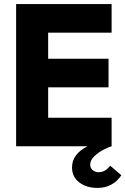

<svg xmlns="http://www.w3.org/2000/svg" viewBox="-20 -717 615 941"><path d="M59 -697H527V-557H216V-429H512V-289H216V-140H527V0H59ZM333 104Q333 38 409 0H527Q514 3 488.5 16Q463 29 442.5 48.5Q422 68 422 90Q422 106 434 116.5Q446 127 464 127Q496 127 520 95L575 142Q532 204 458 204Q403 204 368 176.5Q333 149 333 104Z"/></svg>

Font: Hanken Grotesk Black
Style: Regular
Weight: 900
Designer: Alfredo Marco Pradil
Foundry: Hanken Design Co.
Version: Version 3.014